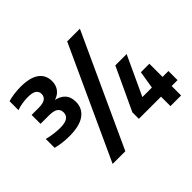

<svg xmlns="http://www.w3.org/2000/svg" viewBox="-188 -1081 1416 1416"><g transform="rotate(-45 520.0 -373.0)"><path d="M171.5 -301.5Q136 -301.5 101 -305.8Q66 -310 34 -318.5V-411Q66 -402.5 100.8 -397.8Q135.5 -393 165.5 -393Q219 -393 242.5 -409.2Q266 -425.5 266 -456Q266 -486 244.5 -501.5Q223 -517 172 -517H85.5V-610H158Q206 -610 226.8 -625.2Q247.5 -640.5 247.5 -667.5Q247.5 -694.5 226.5 -708.8Q205.5 -723 158.5 -723Q131 -723 99.5 -718.2Q68 -713.5 42 -703.5V-796.5Q67 -804.5 103.5 -809.5Q140 -814.5 173.5 -814.5Q271.5 -814.5 320.2 -779.2Q369 -744 369 -679Q369 -634.5 343.8 -604Q318.5 -573.5 274.5 -563.5V-568.5Q327.5 -560.5 356.5 -530Q385.5 -499.5 385.5 -448Q385.5 -379.5 332.5 -340.5Q279.5 -301.5 171.5 -301.5ZM252.5 68 654.5 -808H787L385 68ZM624.5 -30.5V-98L780.5 -432H898.5L743.5 -98L732.5 -125.5H1028V-30.5ZM855.5 68V-125.5L878 -263H966.5V68Z"/></g></svg>

Font: Encode Sans SC Condensed Thin
Style: Bold
Weight: 700
Version: Version 3.002